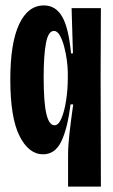

<svg xmlns="http://www.w3.org/2000/svg" viewBox="-20 -558 416 708"><path d="M231 130V13Q231 -19 236 -64.5Q241 -110 250 -173H240Q229 -84 206 -36.5Q183 11 139 11Q86 11 52 -56.5Q18 -124 18 -265Q18 -399 50.5 -468.5Q83 -538 142 -538Q185 -538 209 -497Q233 -456 242 -361H249L244 -528H352L351 -276L352 130ZM181 -96Q196 -96 207 -122.5Q218 -149 224 -189Q230 -229 230 -269V-291Q230 -310 226.5 -336Q223 -362 216.5 -386.5Q210 -411 200.5 -427.5Q191 -444 179 -444Q158 -444 149.5 -399Q141 -354 141 -273Q141 -180 151 -138Q161 -96 181 -96Z"/></svg>

Font: Bricolage Grotesque 48pt Condensed SemiBold
Style: Regular
Weight: 600
Width: 3
Designer: Mathieu Triay
Foundry: Atelier Triay
Version: Version 1.000; ttfautohint (v1.8.4.7-5d5b);gftools[0.9.32]